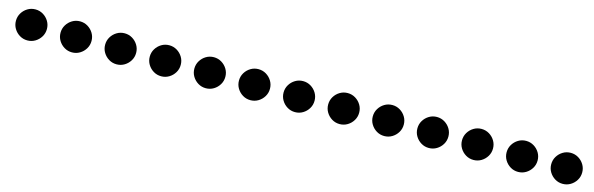

<svg xmlns="http://www.w3.org/2000/svg" viewBox="28 -1212 5144 1663"><g transform="rotate(15 2600.0 -380.0)"><path d="M80 -380Q80 -342 99 -310.5Q118 -279 149.5 -260Q181 -241 219 -241Q257 -241 288.5 -260Q320 -279 339 -310.5Q358 -342 358 -380Q358 -418 339 -449.5Q320 -481 288.5 -500Q257 -519 219 -519Q181 -519 149.5 -500Q118 -481 99 -449.5Q80 -418 80 -380Z M480 -380Q480 -342 499 -310.5Q518 -279 549.5 -260Q581 -241 619 -241Q657 -241 688.5 -260Q720 -279 739 -310.5Q758 -342 758 -380Q758 -418 739 -449.5Q720 -481 688.5 -500Q657 -519 619 -519Q581 -519 549.5 -500Q518 -481 499 -449.5Q480 -418 480 -380Z M880 -380Q880 -342 899 -310.5Q918 -279 949.5 -260Q981 -241 1019 -241Q1057 -241 1088.5 -260Q1120 -279 1139 -310.5Q1158 -342 1158 -380Q1158 -418 1139 -449.5Q1120 -481 1088.5 -500Q1057 -519 1019 -519Q981 -519 949.5 -500Q918 -481 899 -449.5Q880 -418 880 -380Z M1280 -380Q1280 -342 1299 -310.5Q1318 -279 1349.5 -260Q1381 -241 1419 -241Q1457 -241 1488.5 -260Q1520 -279 1539 -310.5Q1558 -342 1558 -380Q1558 -418 1539 -449.5Q1520 -481 1488.5 -500Q1457 -519 1419 -519Q1381 -519 1349.5 -500Q1318 -481 1299 -449.5Q1280 -418 1280 -380Z M1680 -380Q1680 -342 1699 -310.5Q1718 -279 1749.5 -260Q1781 -241 1819 -241Q1857 -241 1888.5 -260Q1920 -279 1939 -310.5Q1958 -342 1958 -380Q1958 -418 1939 -449.5Q1920 -481 1888.5 -500Q1857 -519 1819 -519Q1781 -519 1749.5 -500Q1718 -481 1699 -449.5Q1680 -418 1680 -380Z M2080 -380Q2080 -342 2099 -310.5Q2118 -279 2149.5 -260Q2181 -241 2219 -241Q2257 -241 2288.5 -260Q2320 -279 2339 -310.5Q2358 -342 2358 -380Q2358 -418 2339 -449.5Q2320 -481 2288.5 -500Q2257 -519 2219 -519Q2181 -519 2149.5 -500Q2118 -481 2099 -449.5Q2080 -418 2080 -380Z M2480 -380Q2480 -342 2499 -310.5Q2518 -279 2549.5 -260Q2581 -241 2619 -241Q2657 -241 2688.5 -260Q2720 -279 2739 -310.5Q2758 -342 2758 -380Q2758 -418 2739 -449.5Q2720 -481 2688.5 -500Q2657 -519 2619 -519Q2581 -519 2549.5 -500Q2518 -481 2499 -449.5Q2480 -418 2480 -380Z M2880 -380Q2880 -342 2899 -310.5Q2918 -279 2949.5 -260Q2981 -241 3019 -241Q3057 -241 3088.5 -260Q3120 -279 3139 -310.5Q3158 -342 3158 -380Q3158 -418 3139 -449.5Q3120 -481 3088.5 -500Q3057 -519 3019 -519Q2981 -519 2949.5 -500Q2918 -481 2899 -449.5Q2880 -418 2880 -380Z M3280 -380Q3280 -342 3299 -310.5Q3318 -279 3349.5 -260Q3381 -241 3419 -241Q3457 -241 3488.5 -260Q3520 -279 3539 -310.5Q3558 -342 3558 -380Q3558 -418 3539 -449.5Q3520 -481 3488.5 -500Q3457 -519 3419 -519Q3381 -519 3349.5 -500Q3318 -481 3299 -449.5Q3280 -418 3280 -380Z M3680 -380Q3680 -342 3699 -310.5Q3718 -279 3749.5 -260Q3781 -241 3819 -241Q3857 -241 3888.5 -260Q3920 -279 3939 -310.5Q3958 -342 3958 -380Q3958 -418 3939 -449.5Q3920 -481 3888.5 -500Q3857 -519 3819 -519Q3781 -519 3749.5 -500Q3718 -481 3699 -449.5Q3680 -418 3680 -380Z M4080 -380Q4080 -342 4099 -310.5Q4118 -279 4149.5 -260Q4181 -241 4219 -241Q4257 -241 4288.5 -260Q4320 -279 4339 -310.5Q4358 -342 4358 -380Q4358 -418 4339 -449.5Q4320 -481 4288.5 -500Q4257 -519 4219 -519Q4181 -519 4149.5 -500Q4118 -481 4099 -449.5Q4080 -418 4080 -380Z M4480 -380Q4480 -342 4499 -310.5Q4518 -279 4549.5 -260Q4581 -241 4619 -241Q4657 -241 4688.5 -260Q4720 -279 4739 -310.5Q4758 -342 4758 -380Q4758 -418 4739 -449.5Q4720 -481 4688.5 -500Q4657 -519 4619 -519Q4581 -519 4549.5 -500Q4518 -481 4499 -449.5Q4480 -418 4480 -380Z M4880 -380Q4880 -342 4899 -310.5Q4918 -279 4949.5 -260Q4981 -241 5019 -241Q5057 -241 5088.5 -260Q5120 -279 5139 -310.5Q5158 -342 5158 -380Q5158 -418 5139 -449.5Q5120 -481 5088.5 -500Q5057 -519 5019 -519Q4981 -519 4949.5 -500Q4918 -481 4899 -449.5Q4880 -418 4880 -380Z"/></g></svg>

Font: text-security-disc
Style: Regular
Weight: 400
Monospace: yes
Foundry: Oskari Noppa
Version: Version 3.000;hotconv 1.0.118;makeotfexe 2.5.65603